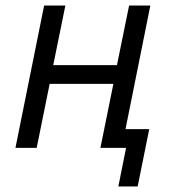

<svg xmlns="http://www.w3.org/2000/svg" viewBox="-20 -536 618 696"><path d="M409 140H479L521 -68H435L525 -516H448L404 -300H173L217 -516H140L36 0H113L160 -232H391L344 0H437Z"/></svg>

Font: LVC Sans
Style: Italic
Weight: 400
Italic angle: -11.31°
Designer: Mike Abbink, Paul van der Laan, Pieter van Rosmalen
Foundry: Bold Monday
Version: Version 3.0